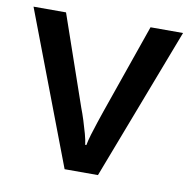

<svg xmlns="http://www.w3.org/2000/svg" viewBox="-66 -604 661 669"><g transform="rotate(10 264.5 -269.5)"><path d="M205 0 0 -539H115L225 -221Q232 -203 239.5 -179.5Q247 -156 253 -134Q259 -112 261 -96H265Q268 -112 274.5 -134Q281 -156 289 -179.5Q297 -203 303 -221L414 -539H529L323 0Z"/></g></svg>

Font: Noto Sans Syriac Eastern Medium
Style: Regular
Weight: 500
Designer: Patrick Giasson and the Monotype Design Team
Foundry: Monotype Imaging Inc.
Version: Version 3.001